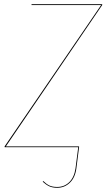

<svg xmlns="http://www.w3.org/2000/svg" viewBox="-20 -700 506 913"><path d="M466 -676 8 -4H356V0L343 102Q337 145 312 169Q287 193 252 193Q229 193 213.5 185.5Q198 178 183 164L186 161Q200 175 214.5 182Q229 189 252 189Q286 189 309.5 166Q333 143 339 101L352 0H2V-4L461 -676H130V-680H466Z"/></svg>

Font: Fira Sans Condensed Four
Style: Italic
Weight: 100
Width: 3
Italic angle: -8°
Designer: bBox Type GmbH & Carrois Corporate GbR & Edenspiekermann AG
Foundry: bBox Type GmbH & Carrois Corporate GbR & Edenspiekermann AG
Version: Version 4.301